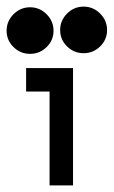

<svg xmlns="http://www.w3.org/2000/svg" viewBox="-44 -561 344 581"><path d="M106 -284H35V-355H177V0H106V-284ZM209 -541Q238 -541 259 -520Q280 -499 280 -470Q280 -441 259 -420.5Q238 -400 209 -400Q180 -400 159 -420.5Q138 -441 138 -470Q138 -499 159 -520Q180 -541 209 -541ZM47 -539Q76 -539 97 -518Q118 -497 118 -468Q118 -439 97 -418.5Q76 -398 47 -398Q18 -398 -3 -418.5Q-24 -439 -24 -468Q-24 -497 -3 -518Q18 -539 47 -539Z"/></svg>

Font: Googee
Style: Regular
Weight: 400
Designer: Peter Wiegel
Foundry: CATFonts Peter Wiegel
Version: 1.000